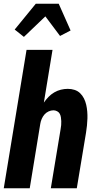

<svg xmlns="http://www.w3.org/2000/svg" viewBox="-20 -1000 540 1020"><path d="M107 -804 58 -843 170 -980H292L355 -838L299 -809L221 -913ZM0 0 121 -735H259L213 -455Q224 -471 237.5 -485Q251 -499 268 -509Q285 -519 303.5 -523.5Q322 -528 340 -528Q359 -528 376 -522.5Q393 -517 405.5 -505Q418 -493 426 -477Q434 -461 438 -443.5Q442 -426 443.5 -407.5Q445 -389 444.5 -370.5Q444 -352 442 -333Q440 -314 437 -295L388 0H250L302 -314Q304 -325 305 -335.5Q306 -346 305.5 -356.5Q305 -367 303.5 -377Q302 -387 297.5 -395.5Q293 -404 283.5 -409Q274 -414 264 -414Q251 -414 238 -408Q225 -402 216 -391.5Q207 -381 201.5 -368Q196 -355 194 -342L138 0Z"/></svg>

Font: Iosevka Curly Heavy
Style: Italic
Weight: 900
Italic angle: -9°
Monospace: yes
Designer: Belleve Invis
Foundry: Belleve Invis
Version: Version 22.1.2; ttfautohint (v1.8.4)